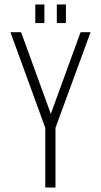

<svg xmlns="http://www.w3.org/2000/svg" viewBox="-20 -845 455 865"><path d="M180 -825V-741H139V-825ZM277 -825V-741H236V-825ZM184 -269 27 -700H75L209 -332L343 -700H388L230 -269V0H184Z"/></svg>

Font: Bebas Neue Book
Style: Regular
Weight: 300
Designer: Ryoichi Tsunekawa
Foundry: Ryoichi Tsunekawa
Version: Version 1.003;PS 001.003;hotconv 1.0.88;makeotf.lib2.5.64775